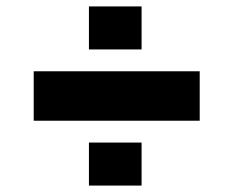

<svg xmlns="http://www.w3.org/2000/svg" viewBox="-20 -660 726 598"><path d="M257 -506V-640H421V-506ZM85 -284V-438H602V-284ZM257 -82V-216H421V-82Z"/></svg>

Font: Mona Sans Expanded ExtraBold
Style: Regular
Weight: 800
Width: 7
Designer: Deni Anggara
Foundry: GitHub
Version: Version 1.001; ttfautohint (v1.8.4.7-5d5b);gftools[0.9.33]